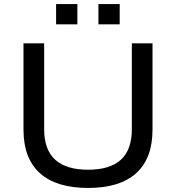

<svg xmlns="http://www.w3.org/2000/svg" viewBox="-20 -919 869 948"><path d="M415 9Q258 9 177 -64Q96 -137 96 -279V-705H198V-281Q198 -180 252.5 -130.5Q307 -81 415 -81Q523 -81 577 -130.5Q631 -180 631 -281V-705H733V-279Q733 -137 652.5 -64Q572 9 415 9ZM466 -799V-899H571V-799ZM257 -799V-899H362V-799Z"/></svg>

Font: Nunito Sans 10pt SemiExpanded Medium
Style: Regular
Weight: 500
Width: 6
Designer: Vernon Adams
Foundry: Vernon Adams
Version: Version 3.101;gftools[0.9.27]